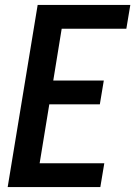

<svg xmlns="http://www.w3.org/2000/svg" viewBox="-20 -755 546 775"><path d="M11 0 132 -735H506L490 -639H229L195 -430H399L383 -334H179L140 -96H401L385 0Z"/></svg>

Font: Iosevka
Style: Bold Italic
Weight: 700
Italic angle: -9°
Monospace: yes
Designer: Belleve Invis
Foundry: Belleve Invis
Version: Version 32.5.0; ttfautohint (v1.8.4)